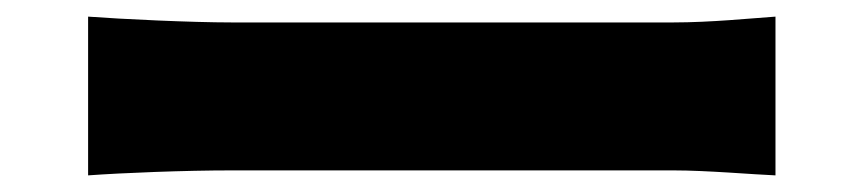

<svg xmlns="http://www.w3.org/2000/svg" viewBox="-20 -500 1040 231"><path d="M86 -480V-289C127 -292 202 -295 259 -295C401 -295 691 -295 790 -295C831 -295 887 -290 913 -289V-480C884 -478 835 -473 790 -473C692 -473 402 -473 259 -473C210 -473 126 -477 86 -480Z"/></svg>

Font: Noto Sans CJK HK Black
Style: Regular
Weight: 900
Designer: Ryoko NISHIZUKA 西塚涼子 (kana, bopomofo & ideographs); Paul D. Hunt (Latin, Greek & Cyrillic); Sandoll Communications 산돌커뮤니
Foundry: Adobe
Version: Version 2.004;hotconv 1.0.118;makeotfexe 2.5.65603